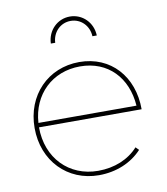

<svg xmlns="http://www.w3.org/2000/svg" viewBox="-82 -795 752 864"><g transform="rotate(-10 294.5 -363.0)"><path d="M295 -706C342 -706 378 -669 380 -621H400C398 -681 352 -726 295 -726C238 -726 192 -681 190 -621H210C212 -669 248 -706 295 -706ZM301 -20C168 -20 72 -118 72 -259H541C541 -409 445 -517 301 -517C158 -517 52 -409 52 -259C52 -108 158 0 301 0C381 0 451 -30 498 -81L484 -95C441 -47 376 -20 301 -20ZM301 -497C429 -497 512 -408 521 -279H73C81 -408 174 -497 301 -497Z"/></g></svg>

Font: Montserrat Thin
Style: Regular
Weight: 250
Designer: Julieta Ulanovsky
Foundry: Julieta Ulanovsky
Version: Version 4.000